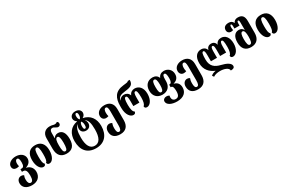

<svg xmlns="http://www.w3.org/2000/svg" viewBox="211 -2581 6973 4642"><g transform="rotate(-30 3697.5 -260.0)"><path d="M275 254C429 254 526 167 526 23C526 -111 435 -169 354 -186V-189C437 -213 501 -271 501 -367C501 -474 404 -550 272 -550C148 -550 49 -481 49 -393C49 -327 91 -291 155 -291C177 -291 202 -296 228 -304C220 -329 216 -350 216 -385C216 -433 233 -482 274 -482C313 -482 330 -440 330 -356C330 -259 303 -224 259 -224H221V-150H259C324 -150 351 -94 351 25C351 139 324 186 276 186C231 186 204 139 204 63C204 8 213 -24 226 -53C206 -67 180 -76 154 -76C91 -76 31 -31 31 63C31 178 120 254 275 254Z M731 9C780 9 795 -16 795 -54C759 -68 749 -146 749 -270C749 -414 766 -482 814 -482C862 -482 881 -414 881 -270C881 -151 871 -68 836 -54C836 -18 855 9 900 9C984 9 1057 -99 1057 -272C1057 -458 963 -550 816 -550C658 -550 573 -458 573 -272C573 -99 650 9 731 9Z M1382 11C1539 11 1620 -81 1620 -262C1620 -433 1559 -528 1441 -528C1377 -528 1341 -497 1317 -457H1313C1314 -487 1314 -531 1314 -563V-604C1314 -668 1336 -703 1389 -703C1412 -703 1440 -688 1462 -673C1480 -661 1502 -649 1527 -649C1559 -649 1590 -671 1590 -713C1590 -747 1573 -764 1551 -774C1535 -755 1513 -748 1487 -748C1469 -748 1448 -751 1428 -758C1405 -764 1383 -768 1348 -768C1240 -768 1141 -706 1141 -554V-262C1141 -80 1227 11 1382 11ZM1382 -56C1327 -56 1314 -126 1314 -259C1314 -372 1327 -452 1382 -452C1429 -452 1445 -379 1445 -258C1445 -124 1429 -56 1382 -56Z M2066 254C2301 254 2438 96 2438 -155C2438 -360 2333 -503 2145 -540V-544C2180 -564 2213 -600 2213 -653C2213 -709 2171 -774 2065 -774C1961 -774 1917 -709 1917 -653C1917 -600 1951 -564 1986 -544V-540C1789 -504 1692 -361 1692 -156C1692 96 1817 254 2066 254ZM2065 -550C2036 -575 2027 -614 2027 -653C2027 -698 2038 -726 2065 -726C2093 -726 2104 -698 2104 -653C2104 -614 2095 -575 2065 -550ZM2065 -291C2037 -291 2027 -319 2027 -371C2027 -427 2041 -466 2065 -487C2089 -466 2104 -427 2104 -371C2104 -319 2094 -291 2065 -291ZM2066 186C1933 186 1868 64 1868 -155C1868 -326 1896 -428 1968 -470V-466C1943 -439 1930 -406 1930 -364C1930 -297 1974 -236 2065 -236C2156 -236 2200 -297 2200 -364C2200 -407 2188 -439 2160 -466V-470C2240 -428 2263 -326 2263 -155C2263 64 2198 186 2066 186Z M2740 254C2901 254 2978 158 2978 -3V-314C2978 -479 2879 -550 2747 -550C2620 -550 2524 -481 2524 -376C2524 -307 2568 -258 2632 -258C2654 -258 2679 -262 2705 -271C2696 -299 2691 -332 2691 -368C2691 -429 2708 -482 2749 -482C2790 -482 2805 -440 2805 -346V42C2805 139 2787 186 2741 186C2696 186 2679 137 2679 54C2679 -13 2690 -52 2702 -80C2683 -94 2657 -103 2630 -103C2567 -103 2506 -54 2506 46C2506 178 2585 254 2740 254Z M3245 9C3293 9 3310 -16 3310 -54C3269 -67 3246 -146 3246 -270C3246 -418 3263 -466 3300 -466C3335 -466 3348 -424 3348 -325V-180H3517V-325C3517 -424 3533 -466 3567 -466C3601 -466 3619 -418 3619 -270C3619 -151 3597 -71 3560 -54C3560 -18 3575 9 3624 9C3710 9 3794 -94 3794 -270C3794 -442 3701 -534 3582 -534C3514 -534 3458 -497 3435 -434H3430C3408 -497 3353 -534 3285 -534C3236 -534 3182 -512 3149 -453H3145C3166 -546 3219 -575 3364 -591C3525 -609 3589 -645 3589 -774H3534C3526 -753 3508 -748 3392 -736C3146 -710 3073 -560 3073 -338V-286C3073 -92 3164 9 3245 9Z M4325 254C4510 254 4606 160 4606 23C4606 -84 4546 -143 4464 -160V-164C4547 -187 4611 -237 4611 -349C4611 -470 4518 -550 4409 -550C4334 -550 4278 -513 4253 -449H4248C4225 -513 4166 -550 4093 -550C3952 -550 3866 -456 3866 -307C3866 -158 3957 -65 4102 -65C4248 -65 4334 -158 4334 -307V-348C4334 -447 4349 -482 4385 -482C4421 -482 4437 -432 4437 -329C4437 -232 4409 -197 4372 -197H4357V-123H4370C4414 -123 4431 -67 4431 25C4431 136 4398 186 4325 186C4253 186 4226 136 4226 79C4226 64 4228 50 4232 36C4208 22 4180 16 4155 16C4100 16 4055 50 4055 102C4055 190 4165 254 4325 254ZM4103 -133C4056 -133 4041 -190 4041 -307C4041 -427 4056 -482 4103 -482C4147 -482 4165 -427 4165 -307C4165 -190 4147 -133 4103 -133Z M4912 254C5073 254 5150 158 5150 -3V-314C5150 -479 5051 -550 4919 -550C4792 -550 4696 -481 4696 -376C4696 -307 4740 -258 4804 -258C4826 -258 4851 -262 4877 -271C4868 -299 4863 -332 4863 -368C4863 -429 4880 -482 4921 -482C4962 -482 4977 -440 4977 -346V42C4977 139 4959 186 4913 186C4868 186 4851 137 4851 54C4851 -13 4862 -52 4874 -80C4855 -94 4829 -103 4802 -103C4739 -103 4678 -54 4678 46C4678 178 4757 254 4912 254Z M6007 -550C5935 -550 5882 -516 5858 -449H5853C5839 -516 5790 -550 5728 -550C5666 -550 5615 -516 5600 -449H5595C5572 -516 5517 -550 5453 -550C5326 -550 5245 -458 5245 -281C5245 -92 5360 18 5494 73V77C5440 84 5391 107 5362 136L5394 182C5437 151 5500 133 5583 133C5701 133 5820 176 5820 254C5880 254 5928 240 5928 185C5928 107 5817 51 5680 19C5534 -16 5421 -86 5421 -281C5421 -437 5437 -482 5473 -482C5505 -482 5514 -442 5514 -342V-180H5684V-356C5684 -452 5698 -482 5728 -482C5758 -482 5770 -452 5770 -356V-180H5939V-342C5939 -442 5955 -482 5984 -482C6019 -482 6033 -437 6033 -280C6033 -169 6010 -88 5973 -72C5973 -36 5988 -9 6037 -9C6123 -9 6207 -112 6207 -280C6207 -458 6119 -550 6007 -550Z M6532 11C6687 11 6774 -80 6774 -252V-575C6774 -716 6718 -774 6603 -774C6544 -774 6496 -749 6476 -697H6472C6451 -749 6408 -774 6346 -774C6260 -774 6197 -737 6197 -652C6197 -591 6241 -554 6289 -554C6311 -554 6336 -559 6357 -566C6353 -578 6347 -601 6347 -636C6347 -684 6354 -709 6375 -709C6396 -709 6402 -683 6402 -631V-582H6544V-631C6544 -682 6553 -705 6572 -705C6593 -705 6601 -682 6601 -631V-535C6601 -500 6601 -460 6602 -431H6598C6573 -471 6538 -501 6474 -501C6356 -501 6295 -406 6295 -252C6295 -81 6376 11 6532 11ZM6533 -56C6486 -56 6469 -124 6469 -248C6469 -353 6486 -425 6533 -425C6587 -425 6601 -346 6601 -249C6601 -126 6587 -56 6533 -56Z M7033 9C7082 9 7097 -16 7097 -54C7061 -68 7051 -146 7051 -270C7051 -414 7068 -482 7116 -482C7164 -482 7183 -414 7183 -270C7183 -151 7173 -68 7138 -54C7138 -18 7157 9 7202 9C7286 9 7359 -99 7359 -272C7359 -458 7265 -550 7118 -550C6960 -550 6875 -458 6875 -272C6875 -99 6952 9 7033 9Z"/></g></svg>

Font: Noto Serif Georgian Condensed Black
Style: Regular
Weight: 900
Width: 3
Designer: Monotype Design Team, Akaki Razmadze
Foundry: Google LLC
Version: Version 2.003